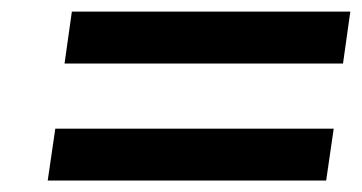

<svg xmlns="http://www.w3.org/2000/svg" viewBox="-20 -527 629 334"><path d="M547.4 -212.9 560.5 -303.2H76.2L63 -212.9ZM576.7 -416.5 589.4 -506.8H105L92.3 -416.5Z"/></svg>

Font: Winston SemiBold
Style: Italic
Weight: 600
Italic angle: -8.13011°
Designer: Vernon Adams, Kim Jin-seong, David Berlow, Cristiano Sobral
Foundry: The Winston Project Authors
Version: Version 3.004